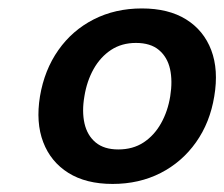

<svg xmlns="http://www.w3.org/2000/svg" viewBox="-20 -761 540 462"><path d="M251 -318.4Q187 -318.4 144.5 -345Q102.1 -371.6 84 -418.9Q65.9 -466.3 76.2 -529.3Q86.9 -592.8 120.4 -640.4Q153.8 -688 205.6 -714.4Q257.3 -740.7 321.3 -740.7Q385.3 -740.7 427.7 -714.4Q470.2 -688 488.3 -640.4Q506.3 -592.8 495.6 -529.3Q485.4 -466.3 451.7 -418.7Q418 -371.1 366.5 -344.7Q314.9 -318.4 251 -318.4ZM264.6 -401.4Q299.8 -401.4 325.4 -418.2Q351.1 -435.1 367.4 -464.1Q383.8 -493.2 389.6 -529.3Q395.5 -565.9 389.2 -594.7Q382.8 -623.5 362.5 -640.6Q342.3 -657.7 307.1 -657.7Q272.9 -657.7 247.3 -640.9Q221.7 -624 205.3 -595Q189 -565.9 183.1 -529.3Q176.8 -493.2 183.3 -464.1Q189.9 -435.1 210.2 -418.2Q230.5 -401.4 264.6 -401.4Z"/></svg>

Font: Inter SemiBold
Style: Italic
Weight: 600
Italic angle: -9.3988°
Designer: Rasmus Andersson
Foundry: rsms
Version: Version 4.001;git-66647c0bb